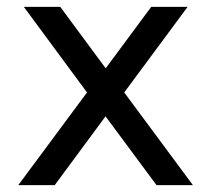

<svg xmlns="http://www.w3.org/2000/svg" viewBox="-20 -537 614 557"><path d="M434 0 286.2 -199.5 138.8 0H33.1L232.4 -268.8L49.2 -517H154.9L286.6 -338.8L418.6 -517H524.2L340.4 -268.8L539.6 0Z"/></svg>

Font: Public Sans VF
Style: Regular
Weight: 400
Designer: Pablo Impallari, Rodrigo Fuenzalida (Modified by Dan O. Williams and USWDS)
Version: Version 1.003